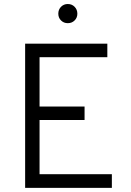

<svg xmlns="http://www.w3.org/2000/svg" viewBox="-20 -912 634 932"><path d="M102 0V-700H501V-634.5H172V-395H390.5V-329.5H172V-66.5H523V0ZM309 -799.5Q289.5 -799.5 276.2 -812.8Q263 -826 263 -845.5Q263 -865.5 276.2 -879Q289.5 -892.5 309 -892.5Q329 -892.5 342.2 -879Q355.5 -865.5 355.5 -845.5Q355.5 -826 342.2 -812.8Q329 -799.5 309 -799.5Z"/></svg>

Font: Overpass Light
Style: Regular
Weight: 300
Designer: Delve Withrington, Dave Bailey, Thomas Jockin
Foundry: Delve Fonts LLC
Version: Version 4.000; ttfautohint (v1.8.3)